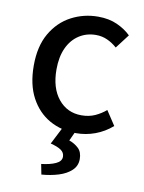

<svg xmlns="http://www.w3.org/2000/svg" viewBox="-82 -558 622 830"><g transform="rotate(10 229.0 -142.5)"><path d="M273.9 12.2Q209 12.2 156.7 -17.3Q104.5 -46.9 74 -104Q43.5 -161.1 43.5 -244.6Q43.5 -329.1 76.4 -386Q109.4 -442.9 163.8 -471.7Q218.3 -500.5 281.7 -500.5Q329.6 -500.5 365.5 -484.1Q401.4 -467.8 425.8 -443.8L378.9 -382.3Q358.4 -400.4 335.4 -410.6Q312.5 -420.9 286.1 -420.9Q244.6 -420.9 211.9 -399.7Q179.2 -378.4 161.1 -339.1Q143.1 -299.8 143.1 -244.6Q143.1 -163.1 181.9 -115.5Q220.7 -67.9 283.2 -67.9Q316.4 -67.9 342.8 -79.8Q369.1 -91.8 390.1 -109.9L431.6 -46.9Q397.9 -17.6 357.4 -2.7Q316.9 12.2 273.9 12.2ZM157.7 214.4 148.9 169.4Q187.5 165 211.9 153.8Q236.3 142.6 236.3 122.6Q236.3 104.5 220.9 93.8Q205.6 83 174.3 75.2L214.4 -3.4H274.9L251 48.3Q275.4 56.6 292.5 73Q309.6 89.4 309.6 120.1Q309.6 149.9 288.3 169.9Q267.1 189.9 232.4 200.7Q197.8 211.4 157.7 214.4Z"/></g></svg>

Font: Varta Light SemiBold
Style: Regular
Weight: 600
Version: Version 1.004